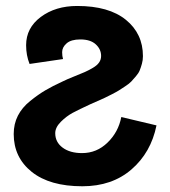

<svg xmlns="http://www.w3.org/2000/svg" viewBox="-20 -613 575 650"><path d="M26.4 -159.2Q26.4 -193.4 40.5 -221.2Q54.7 -249 82 -271Q109.4 -293 133.3 -307.1Q157.2 -321.3 193.4 -337.9Q207 -344.7 230.5 -354Q253.9 -363.3 267.1 -369.1Q280.3 -375 294.4 -383.3Q308.6 -391.6 315.4 -401.4Q322.3 -411.1 322.3 -423.8Q322.3 -446.3 304.2 -462.9Q286.1 -479.5 252 -479.5Q220.7 -479.5 205.6 -466.3Q190.4 -453.1 190.4 -436.5Q190.4 -422.9 193.4 -413.1L80.1 -396.5Q68.4 -425.8 68.4 -460Q68.4 -518.6 118.2 -555.7Q168 -592.8 241.2 -592.8Q348.6 -592.8 406.2 -545.9Q463.9 -499 463.9 -422.9Q463.9 -409.2 460.4 -397Q457 -384.8 453.1 -375Q449.2 -365.2 439.9 -354.5Q430.7 -343.8 424.3 -336.9Q418 -330.1 403.8 -320.8Q389.6 -311.5 382.8 -307.1Q376 -302.7 358.9 -293.9Q341.8 -285.2 335.4 -282.2Q329.1 -279.3 310.5 -271Q292 -262.7 287.1 -260.7Q247.1 -242.2 226.1 -231Q205.1 -219.7 186 -200.7Q167 -181.6 167 -162.1Q167 -131.8 191.9 -113.3Q216.8 -94.7 257.8 -94.7Q307.6 -94.7 344.2 -130.4Q380.9 -166 390.6 -216.8L509.8 -188.5Q491.2 -96.7 425.3 -39.6Q359.4 17.6 258.8 17.6Q148.4 17.6 87.4 -31.2Q26.4 -80.1 26.4 -159.2Z"/></svg>

Font: Gothic A1 ExtraBold
Style: Regular
Weight: 800
Designer: HanYang I&C Co.,Ltd.
Foundry: HanYang I&C Co.,Ltd.
Version: Version 2.50